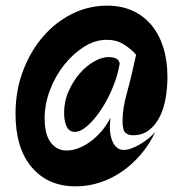

<svg xmlns="http://www.w3.org/2000/svg" viewBox="-20 -573 647 680"><path d="M462 -379C450.7 -325.7 439.8 -280.7 429.5 -244C419.2 -207.3 414 -174.3 414 -145C414 -122.3 417.5 -108.2 424.5 -102.5C431.5 -96.8 440.3 -94 451 -94C473 -94 491.8 -100 507.5 -112C523.2 -124 535.8 -139.7 545.5 -159C555.2 -178.3 562.2 -200.3 566.5 -225C570.8 -249.7 573 -274.7 573 -300C573 -338.7 568.2 -373.5 558.5 -404.5C548.8 -435.5 534.8 -462 516.5 -484C498.2 -506 475.8 -523 449.5 -535C423.2 -547 393 -553 359 -553C315.7 -553 274.5 -543.3 235.5 -524C196.5 -504.7 162.2 -477.8 132.5 -443.5C102.8 -409.2 79.2 -368.7 61.5 -322C43.8 -275.3 35 -224.7 35 -170C35 -88.7 54.2 -25.5 92.5 19.5C130.8 64.5 182.7 87 248 87C278 87 307 82.3 335 73C363 63.7 389.2 50.5 413.5 33.5C437.8 16.5 460 -3.8 480 -27.5C500 -51.2 516.7 -77.3 530 -106C523.3 -98 515.2 -90.2 505.5 -82.5C495.8 -74.8 486 -68 476 -62C466 -56 456 -51.2 446 -47.5C436 -43.8 427 -42 419 -42C409 -42 400.8 -44.7 394.5 -50C388.2 -55.3 383.2 -61.8 379.5 -69.5C375.8 -77.2 373.2 -85.7 371.5 -95C369.8 -104.3 369 -113 369 -121C369 -128.3 369.3 -135.2 370 -141.5C370.7 -147.8 371 -152.7 371 -156C361.7 -137.3 350.7 -120.8 338 -106.5C325.3 -92.2 312 -80 298 -70C284 -60 270 -52.5 256 -47.5C242 -42.5 228.7 -40 216 -40C202 -40 190 -43.2 180 -49.5C170 -55.8 161.8 -64.2 155.5 -74.5C149.2 -84.8 144.7 -96.8 142 -110.5C139.3 -124.2 138 -138.3 138 -153C138 -187 144.3 -220.7 157 -254C169.7 -287.3 186.5 -317.2 207.5 -343.5C228.5 -369.8 252 -391.2 278 -407.5C304 -423.8 330.7 -432 358 -432C381.3 -432 401.7 -426.5 419 -415.5C436.3 -404.5 450.7 -392.3 462 -379ZM365 -371C349 -371 331.8 -365.8 313.5 -355.5C295.2 -345.2 278.2 -331 262.5 -313C246.8 -295 233.7 -274 223 -250C212.3 -226 207 -200.3 207 -173C207 -153.7 210 -137.7 216 -125C222 -112.3 231.7 -106 245 -106C259 -106 274.5 -113.7 291.5 -129C308.5 -144.3 324.7 -163.8 340 -187.5C355.3 -211.2 368.8 -237.3 380.5 -266C392.2 -294.7 400 -322.3 404 -349C400.7 -359.7 394.7 -366 386 -368C377.3 -370 370.3 -371 365 -371Z"/></svg>

Font: Cabin Condensed
Style: Regular
Weight: 400
Designer: Pablo Impallari
Foundry: Pablo Impallari. www.impallari.com Igino Marini. www.ikern.com
Version: Version 1.006